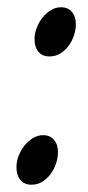

<svg xmlns="http://www.w3.org/2000/svg" viewBox="-20 -489 240 524"><path d="M187 -422.9Q187 -408.2 181.9 -392.6Q176.8 -377 167.5 -364.3Q158.2 -351.6 145 -343.3Q131.8 -335 115.2 -335Q95.2 -335 84.7 -347.9Q74.2 -360.8 74.2 -382.8Q74.2 -396.5 79.8 -411.9Q85.4 -427.2 95.2 -439.9Q105 -452.6 118.2 -460.9Q131.3 -469.2 147 -469.2Q165 -469.2 176 -456.8Q187 -444.3 187 -422.9ZM138.2 -74.2Q138.2 -59.1 133.1 -43.2Q127.9 -27.3 118.4 -14.4Q108.9 -1.5 95.7 6.8Q82.5 15.1 65.9 15.1Q46.4 15.1 35.6 2Q24.9 -11.2 24.9 -33.2Q24.9 -47.4 30.5 -62.7Q36.1 -78.1 46.1 -90.8Q56.2 -103.5 69.3 -111.8Q82.5 -120.1 98.1 -120.1Q116.2 -120.1 127.2 -107.4Q138.2 -94.7 138.2 -74.2Z"/></svg>

Font: Gentium Plus
Style: Italic
Weight: 400
Italic angle: -8°
Designer: J. Victor Gaultney, Annie Olsen, Iska Routamaa
Foundry: SIL International
Version: Version 1.510